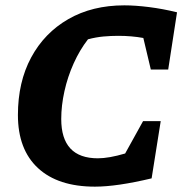

<svg xmlns="http://www.w3.org/2000/svg" viewBox="-20 -687 687 718"><path d="M335 11Q197 11 122 -58.5Q47 -128 47 -257Q47 -380 96.5 -472Q146 -564 235.5 -615.5Q325 -667 445 -667Q486 -667 537.5 -660.5Q589 -654 642 -641L609 -427H544L516 -545Q472 -553 422 -553Q395 -553 367 -550.5Q339 -548 309 -540Q278 -500 255.5 -450Q233 -400 221 -346Q209 -292 209 -242Q209 -95 346 -95Q387 -95 448 -113L515 -234H581L547 -20Q417 11 335 11Z"/></svg>

Font: Piazzolla
Style: Bold Italic
Weight: 700
Italic angle: -11.3°
Designer: Juan Pablo del Peral
Foundry: Huerta Tipografica
Version: Version 1.330